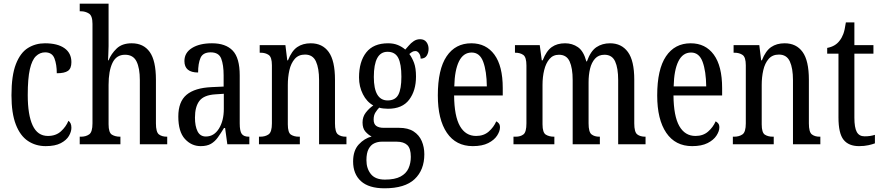

<svg xmlns="http://www.w3.org/2000/svg" viewBox="-20 -780 4768 1038"><path d="M227 10Q173 10 131 -18Q89 -46 65.5 -107Q42 -168 42 -265Q42 -372 66 -433.5Q90 -495 131 -520.5Q172 -546 223 -546Q291 -546 328.5 -519.5Q366 -493 366 -444Q366 -410 347.5 -397Q329 -384 287 -384Q287 -431 274.5 -464Q262 -497 224 -497Q196 -497 174.5 -476.5Q153 -456 141.5 -406Q130 -356 130 -266Q130 -159 156.5 -102Q183 -45 239 -45Q282 -45 309.5 -70Q337 -95 350 -127Q358 -121 362 -112Q366 -103 366 -89Q366 -68 352.5 -45Q339 -22 308.5 -6Q278 10 227 10Z M411 0V-41H418Q444 -41 462 -53.5Q480 -66 480 -113V-651Q480 -695 460.5 -707Q441 -719 418 -719H411V-760H567V-531Q567 -507 565.5 -483.5Q564 -460 564 -454H567Q581 -489 610.5 -517.5Q640 -546 692 -546Q756 -546 789.5 -499Q823 -452 823 -349V-113Q823 -66 839 -53.5Q855 -41 882 -41H884V0H736V-347Q736 -412 718 -448Q700 -484 656 -484Q609 -484 588 -440Q567 -396 567 -321V-108Q567 -63 585 -52Q603 -41 629 -41H631V0Z M1065 10Q1015 10 979.5 -29Q944 -68 944 -150Q944 -230 988.5 -267.5Q1033 -305 1124 -309L1189 -312V-373Q1189 -429 1176 -463Q1163 -497 1119 -497Q1077 -497 1064 -467Q1051 -437 1051 -388Q977 -388 977 -450Q977 -495 1018 -520.5Q1059 -546 1126 -546Q1200 -546 1238 -506.5Q1276 -467 1276 -372V-113Q1276 -71 1287 -56Q1298 -41 1325 -41H1328V0H1209L1197 -88H1191Q1174 -60 1158 -37.5Q1142 -15 1120.5 -2.5Q1099 10 1065 10ZM1093 -42Q1137 -42 1163.5 -84.5Q1190 -127 1190 -191V-273L1144 -270Q1082 -266 1058 -234.5Q1034 -203 1034 -144Q1034 -98 1048 -70Q1062 -42 1093 -42Z M1380 0V-41H1387Q1414 -41 1432 -53.5Q1450 -66 1450 -113V-427Q1450 -471 1432.5 -483Q1415 -495 1389 -495H1384V-536H1523L1533 -454H1537Q1557 -505 1587 -525.5Q1617 -546 1660 -546Q1723 -546 1757 -499Q1791 -452 1791 -349V-113Q1791 -66 1807 -53.5Q1823 -41 1849 -41H1853V0H1705V-347Q1705 -411 1688 -448Q1671 -485 1629 -485Q1594 -485 1573.5 -461.5Q1553 -438 1544.5 -400.5Q1536 -363 1536 -321V-108Q1536 -63 1553 -52Q1570 -41 1596 -41H1601V0Z M2059 238Q1974 238 1931.5 199.5Q1889 161 1889 93Q1889 34 1919.5 1Q1950 -32 1989 -42Q1971 -51 1955.5 -68.5Q1940 -86 1940 -118Q1940 -148 1957 -170.5Q1974 -193 1998 -210Q1963 -229 1942 -270.5Q1921 -312 1921 -361Q1921 -447 1960 -496.5Q1999 -546 2078 -546Q2108 -546 2131 -536.5Q2154 -527 2171 -512Q2179 -520 2190 -533.5Q2201 -547 2216.5 -557.5Q2232 -568 2251 -568Q2274 -568 2285.5 -552.5Q2297 -537 2297 -516Q2297 -495 2287 -479Q2277 -463 2254 -463Q2254 -480 2245.5 -492Q2237 -504 2226 -504Q2216 -504 2208.5 -499.5Q2201 -495 2193 -488Q2208 -468 2218.5 -440Q2229 -412 2229 -366Q2229 -290 2192 -241Q2155 -192 2078 -192Q2068 -192 2053 -193.5Q2038 -195 2030 -198Q2020 -188 2010 -172.5Q2000 -157 2000 -134Q2000 -109 2014.5 -99Q2029 -89 2054 -89H2137Q2186 -89 2216 -69.5Q2246 -50 2260 -17.5Q2274 15 2274 54Q2274 139 2221.5 188.5Q2169 238 2059 238ZM2076 -237Q2117 -237 2133.5 -268Q2150 -299 2150 -365Q2150 -434 2133 -467Q2116 -500 2075 -500Q2001 -500 2001 -364Q2001 -237 2076 -237ZM2061 191Q2115 191 2145.5 174.5Q2176 158 2188.5 130Q2201 102 2201 68Q2201 22 2181.5 4Q2162 -14 2125 -14H2043Q2023 -14 2004 -5.5Q1985 3 1973 25Q1961 47 1961 86Q1961 131 1985 161Q2009 191 2061 191Z M2536 10Q2445 10 2396 -62Q2347 -134 2347 -264Q2347 -405 2394.5 -475.5Q2442 -546 2528 -546Q2608 -546 2653 -484.5Q2698 -423 2698 -304V-264H2435Q2436 -152 2466.5 -98.5Q2497 -45 2554 -45Q2595 -45 2622 -68.5Q2649 -92 2663 -124Q2671 -120 2677 -112.5Q2683 -105 2683 -91Q2683 -71 2667.5 -47Q2652 -23 2619.5 -6.5Q2587 10 2536 10ZM2612 -313Q2611 -395 2592.5 -445.5Q2574 -496 2530 -496Q2485 -496 2461.5 -448.5Q2438 -401 2436 -313Z M2756 0V-41H2768Q2794 -41 2810 -53.5Q2826 -66 2826 -113V-426Q2826 -471 2809 -483Q2792 -495 2766 -495H2764V-536H2898L2909 -454H2914Q2934 -505 2963 -525.5Q2992 -546 3035 -546Q3074 -546 3104.5 -525Q3135 -504 3150 -448H3153Q3173 -504 3204.5 -525Q3236 -546 3278 -546Q3340 -546 3374.5 -499Q3409 -452 3409 -349V-113Q3409 -66 3425 -53.5Q3441 -41 3468 -41H3470V0H3322V-347Q3322 -412 3305.5 -448Q3289 -484 3248 -484Q3216 -484 3197 -463Q3178 -442 3170 -408.5Q3162 -375 3162 -335V-113Q3162 -66 3178 -53.5Q3194 -41 3220 -41H3223V0H3076V-347Q3076 -412 3059.5 -448Q3043 -484 3002 -484Q2970 -484 2950.5 -461Q2931 -438 2922 -401Q2913 -364 2913 -321V-108Q2913 -63 2931 -52Q2949 -41 2975 -41H2977V0Z M3722 10Q3631 10 3582 -62Q3533 -134 3533 -264Q3533 -405 3580.5 -475.5Q3628 -546 3714 -546Q3794 -546 3839 -484.5Q3884 -423 3884 -304V-264H3621Q3622 -152 3652.5 -98.5Q3683 -45 3740 -45Q3781 -45 3808 -68.5Q3835 -92 3849 -124Q3857 -120 3863 -112.5Q3869 -105 3869 -91Q3869 -71 3853.5 -47Q3838 -23 3805.5 -6.5Q3773 10 3722 10ZM3798 -313Q3797 -395 3778.5 -445.5Q3760 -496 3716 -496Q3671 -496 3647.5 -448.5Q3624 -401 3622 -313Z M3942 0V-41H3949Q3976 -41 3994 -53.5Q4012 -66 4012 -113V-427Q4012 -471 3994.5 -483Q3977 -495 3951 -495H3946V-536H4085L4095 -454H4099Q4119 -505 4149 -525.5Q4179 -546 4222 -546Q4285 -546 4319 -499Q4353 -452 4353 -349V-113Q4353 -66 4369 -53.5Q4385 -41 4411 -41H4415V0H4267V-347Q4267 -411 4250 -448Q4233 -485 4191 -485Q4156 -485 4135.5 -461.5Q4115 -438 4106.5 -400.5Q4098 -363 4098 -321V-108Q4098 -63 4115 -52Q4132 -41 4158 -41H4163V0Z M4624 10Q4568 10 4540.5 -24.5Q4513 -59 4513 -145V-490H4452V-521Q4496 -529 4519 -560Q4531 -575 4539 -596Q4547 -617 4553 -659H4599V-536H4702V-490H4599V-144Q4599 -90 4612 -66.5Q4625 -43 4654 -43Q4671 -43 4684 -45Q4697 -47 4710 -51V-5Q4697 0 4675 5Q4653 10 4624 10Z"/></svg>

Font: Noto Serif Hebrew ExtraCondensed
Style: Regular
Weight: 400
Width: 2
Designer: Monotype Design Team
Foundry: Monotype Imaging Inc.
Version: Version 2.004; ttfautohint (v1.8.4.7-5d5b)